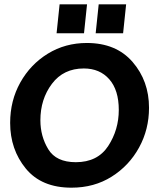

<svg xmlns="http://www.w3.org/2000/svg" viewBox="-20 -859 726 889"><path d="M242 -705 256 -839H383L369 -705ZM423 -705 437 -839H564L550 -705ZM382 -660Q518 -660 594 -572Q670 -484 670 -360Q670 -260 624 -176Q578 -92 497 -41Q416 10 311 10Q172 10 99.5 -78.5Q27 -167 27 -290Q27 -393 74 -477Q121 -561 201.5 -610.5Q282 -660 382 -660ZM331 -108Q432 -108 481 -183Q530 -258 530 -350Q530 -442 486 -492Q442 -542 368 -542Q274 -542 220.5 -471Q167 -400 167 -302Q167 -228 203.5 -168Q240 -108 331 -108Z"/></svg>

Font: Zilla Slab
Style: Bold Italic
Weight: 700
Italic angle: -6°
Designer: Typotheque.com
Foundry: Typotheque type foundry
Version: Version 1.1; 2017; ttfautohint (v1.6)